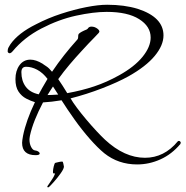

<svg xmlns="http://www.w3.org/2000/svg" viewBox="-20 -568 781 808"><path d="M557 124Q478 124 419 77Q391 54 358 16.5Q325 -21 294 -64.5Q263 -108 239 -146Q197 -139 161 -137Q141 -99 127 -64Q113 -29 106 3Q105 9 104.5 13Q104 17 104 19Q104 37 111 50.5Q118 64 127 65Q135 66 140 69Q145 72 147 76V78Q147 85 130 85Q73 85 73 33Q73 29 74 21.5Q75 14 77 3Q90 -61 127 -138Q110 -143 90.5 -153Q71 -163 58 -182.5Q45 -202 45 -235Q45 -270 62 -293.5Q79 -317 108 -317Q131 -317 159 -300Q161 -299 164.5 -296Q168 -293 175 -289Q186 -282 199 -266Q224 -303 250.5 -336.5Q277 -370 305 -401Q309 -405 309 -412V-416Q309 -423 312 -426Q320 -434 345 -444Q350 -447 351 -450Q356 -456 365 -456Q379 -456 391 -446.5Q403 -437 395 -429L377 -410Q354 -387 324 -354Q298 -326 273 -296.5Q248 -267 225 -235Q233 -223 243 -208Q253 -193 263 -176Q324 -187 376.5 -204.5Q429 -222 481 -251Q546 -287 580 -329Q614 -371 614 -410Q614 -457 565.5 -487.5Q517 -518 429 -518Q401 -518 369 -514Q337 -510 300 -502Q227 -486 154 -448Q81 -410 33 -352Q22 -339 14 -347Q11 -351 13 -360Q14 -367 24 -382Q57 -429 132 -466Q182 -492 237 -510Q292 -528 343 -538Q394 -548 431 -548Q503 -548 559 -531Q668 -496 668 -419Q668 -377 631 -332.5Q594 -288 521 -247Q476 -222 410 -196.5Q344 -171 277 -154Q286 -138 304 -114Q322 -90 343.5 -64.5Q365 -39 386 -16.5Q407 6 422 20Q504 96 590 96Q671 96 728 27Q730 25 733 25Q737 25 739.5 29Q742 33 739 38Q703 81 655.5 102.5Q608 124 557 124ZM143 -171Q148 -181 157.5 -197.5Q167 -214 180 -236Q160 -262 136.5 -274.5Q113 -287 90 -287Q70 -287 70 -264Q70 -228 88 -203.5Q106 -179 143 -171ZM180 -168Q187 -168 198 -168.5Q209 -169 225 -170L203 -204Q196 -194 190.5 -185Q185 -176 180 -168ZM185 220Q179 221 179 218Q179 216 180 215Q181 214 185.5 207Q190 200 197 190Q204 180 207 173.5Q210 167 212 162H207Q203 162 203 157Q203 156 203 151.5Q203 147 204 143Q206 131 209 123Q210 121 210.5 119.5Q211 118 214 117Q222 115 229 113.5Q236 112 242 112Q245 112 246.5 120.5Q248 129 249 133Q249 142 236 160.5Q223 179 207.5 196.5Q192 214 185 220Z"/></svg>

Font: Allison
Style: Regular
Weight: 400
Designer: Robert E. Leuschke
Foundry: Robert E. Leuschke
Version: Version 1.010; ttfautohint (v1.8.3)